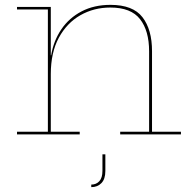

<svg xmlns="http://www.w3.org/2000/svg" viewBox="-20 -553 788 790"><path d="M189 -11H308V0H50V-11H177V-514H50V-524.5H189ZM593.5 -11V-342Q593.5 -426.5 556.2 -474.2Q519 -522 434 -522Q366.5 -522 311 -490.5Q255.5 -459 222.2 -398Q189 -337 189 -248L183.5 -325.5H190.5Q200.5 -385.5 232.5 -432.5Q264.5 -479.5 315.8 -506.2Q367 -533 434.5 -533Q527 -533 566.2 -482.2Q605.5 -431.5 605.5 -342.5V-11H724.5V0H474.5V-11ZM401.5 82H413.5V150.5Q413.5 183.5 397.5 200.2Q381.5 217 355.5 217V206.5Q376 206.5 388.8 192.5Q401.5 178.5 401.5 150Z"/></svg>

Font: Hepta Slab ExtraLight Thin
Style: Regular
Weight: 250
Version: Version 1.102